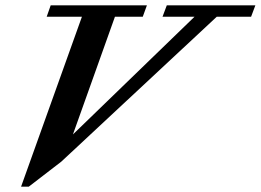

<svg xmlns="http://www.w3.org/2000/svg" viewBox="-20 -683 979 721"><path d="M59.1 18.1 287.6 -620.1H155.3L170.4 -663.1H531.7L516.1 -620.1H411.6L253.9 -178.2L710.4 -620.1H590.3L606.4 -663.1H939L922.9 -620.1H793.9L210.4 -76.2L87.9 18.1Z"/></svg>

Font: Elstob 6pt SemiBold
Style: Italic
Weight: 600
Italic angle: -20°
Designer: Peter S. Baker
Version: Version 1.015